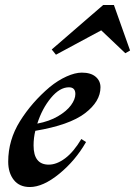

<svg xmlns="http://www.w3.org/2000/svg" viewBox="-20 -744 543 772"><path d="M122 -218Q115 -190 115 -159Q115 -82 176 -82Q208 -82 242 -107.5Q276 -133 307 -185L326 -173Q283 -98 218 -45Q153 8 100 8Q58 8 35.5 -20.5Q13 -49 13 -94Q13 -181 60.5 -257Q108 -333 180 -394Q213 -421 247.5 -436.5Q282 -452 309 -452Q345 -452 364.5 -435.5Q384 -419 384 -393Q384 -336 321.5 -288.5Q259 -241 122 -218ZM130 -247Q178 -256 213 -276.5Q248 -297 265.5 -321Q283 -345 283 -366Q283 -393 257 -393Q220 -393 184.5 -350Q149 -307 130 -247ZM503 -541 484 -530 387 -622 205 -524 188 -545 395 -724H438Z"/></svg>

Font: Ibarra Real Nova
Style: Bold Italic
Weight: 700
Italic angle: -22°
Designer: Jose Maria Ribagorda & Octavio Pardo
Foundry: Octavio Pardo
Version: Version 1.014